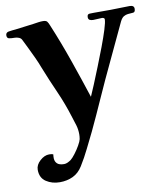

<svg xmlns="http://www.w3.org/2000/svg" viewBox="-88 -609 771 885"><g transform="rotate(-10 297.0 -166.5)"><path d="M599 -522Q599 -506 589 -505Q579 -504 564 -503Q554 -502 544.5 -496.5Q535 -491 527 -475Q489 -393 448.5 -308Q408 -223 371 -140Q355 -104 339 -69Q323 -34 306 2Q287 40 269 77Q251 114 228 151Q210 180 182.5 193Q155 206 121 206Q85 206 57.5 188Q30 170 30 132Q30 109 51 90Q72 71 94 71Q106 71 113 74Q112 78 112 84.5Q112 91 112 94Q113 109 123 118Q133 127 155 127Q163 127 171.5 123Q180 119 187 114Q196 107 209 90Q222 73 232.5 54.5Q243 36 245 26Q246 20 246.5 14.5Q247 9 247 4Q247 -19 241 -39Q235 -59 228 -80Q208 -145 181 -205.5Q154 -266 129 -329Q121 -351 108.5 -378Q96 -405 84 -429.5Q72 -454 65 -468Q61 -478 51 -482Q41 -486 32 -486Q16 -486 5.5 -488Q-5 -490 -5 -503Q-5 -516 8 -519Q18 -521 26 -521.5Q34 -522 42 -523Q63 -525 85 -528.5Q107 -532 128 -534Q141 -536 151.5 -537.5Q162 -539 172 -539Q187 -539 192 -532.5Q197 -526 202 -513Q238 -427 270.5 -333.5Q303 -240 330 -157Q338 -174 352.5 -209.5Q367 -245 384.5 -288.5Q402 -332 418 -374.5Q434 -417 444.5 -450.5Q455 -484 455 -498Q455 -502 451 -504Q447 -506 444 -506Q437 -506 423.5 -505Q410 -504 402 -504Q392 -504 385.5 -507.5Q379 -511 379 -521Q379 -535 390.5 -535.5Q402 -536 411 -536Q428 -536 450 -536Q472 -536 488 -536Q510 -536 533 -537Q556 -538 578 -538Q599 -538 599 -522Z"/></g></svg>

Font: Kaisei Tokumin ExtraBold
Style: Regular
Weight: 800
Designer: Font-Kai, 金井和夫
Foundry: KAZUO KANAI
Version: Version 5.003